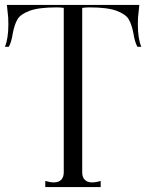

<svg xmlns="http://www.w3.org/2000/svg" viewBox="-30 -760 594 780"><path d="M530 -662Q530 -603 544 -570H528Q517 -591 512 -625Q505 -661 493 -681.5Q481 -702 444 -716Q407 -730 333 -730Q320 -730 304 -728V-60Q304 -40 314.5 -29.5Q325 -19 344 -19Q360 -19 379 -25V0H154V-25Q174 -19 189 -19Q208 -19 218.5 -29.5Q229 -40 229 -60V-728Q213 -730 201 -730Q127 -730 90 -716Q53 -702 41 -681.5Q29 -661 22 -625Q17 -591 6 -570H-10Q4 -603 4 -662Q4 -692 1 -711L-2 -740H536L533 -711Q530 -692 530 -662Z"/></svg>

Font: Viaoda Libre
Style: Regular
Weight: 400
Designer: Gydient
Version: Version 2.000